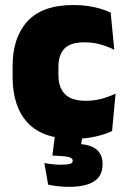

<svg xmlns="http://www.w3.org/2000/svg" viewBox="-20 -526 492 746"><path d="M265.5 13.5Q145 13.5 87 -49.5Q29 -112.5 29 -227V-269.5Q29 -380.5 87 -443.5Q145 -506.5 265 -506.5Q294.5 -506.5 321 -502.8Q347.5 -499 370 -492.2Q392.5 -485.5 410 -477L424 -332.5Q399.5 -345 371 -353.2Q342.5 -361.5 307.5 -361.5Q253.5 -361.5 230.2 -337Q207 -312.5 207 -266.5V-234Q207 -186 232.5 -160.2Q258 -134.5 312.5 -134.5Q346.5 -134.5 374.2 -142Q402 -149.5 429 -162L415.5 -17Q388 -3.5 349 5Q310 13.5 265.5 13.5ZM303.5 -18.5 290 68.5 223.5 34.5Q235.5 33.5 247 33.2Q258.5 33 270 33Q326.5 33 352.5 52.8Q378.5 72.5 378.5 109.5V112.5Q378.5 157.5 345.5 178.8Q312.5 200 248 200Q225 200 204.2 197.5Q183.5 195 167 191.5L152.5 107.5Q167.5 110.5 184 112.2Q200.5 114 215 114Q240 114 251.2 111Q262.5 108 262.5 99V98Q262.5 88.5 247.5 84.2Q232.5 80 185.5 78.5Q185 78.5 184.5 78.5Q184 78.5 183.5 78.5L196 -18.5Z"/></svg>

Font: Anek Latin Medium ExtraBold
Style: Regular
Weight: 800
Version: Version 1.003